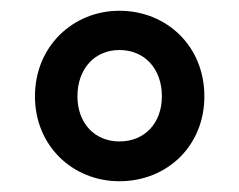

<svg xmlns="http://www.w3.org/2000/svg" viewBox="-20 -798 444 357"><path d="M202 -461C290 -461 360 -526 360 -619C360 -712 290 -778 202 -778C116 -778 45 -712 45 -619C45 -526 116 -461 202 -461ZM202 -535C156 -535 124 -569 124 -619C124 -670 156 -705 202 -705C249 -705 281 -670 281 -619C281 -569 249 -535 202 -535Z"/></svg>

Font: Kinto Sans
Style: Bold
Weight: 700
Designer: Authors: Ryoko NISHIZUKA  (kana & ideographs); Paul D. Hunt (Latin, Greek & Cyrillic); Wenlong ZHANG  (bopomofo); Sandol
Foundry: Adobe Systems Incorporated, ookami Inc.
Version: Version 0.001